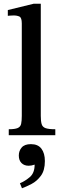

<svg xmlns="http://www.w3.org/2000/svg" viewBox="-20 -726 337 1031"><path d="M277 0H27V-32Q60 -32 75 -38.5Q90 -45 93.5 -61Q97 -77 97 -104V-600Q97 -631 84.5 -637Q72 -643 53 -643Q41 -643 31.5 -642Q22 -641 22 -641V-672L161 -706H199V-104Q199 -76 203.5 -60Q208 -44 224.5 -38Q241 -32 277 -32ZM98 285 87 258Q114 247 140 225Q166 203 166 158Q149 164 134 164Q110 164 95.5 149.5Q81 135 81 109Q81 84 96.5 66Q112 48 146 48Q184 48 202.5 72.5Q221 97 221 139Q221 189 199.5 218Q178 247 149 262Q120 277 98 285Z"/></svg>

Font: STIX Two Text Medium
Style: Regular
Weight: 500
Designer: Ross Mills, John Hudson & Paul Hanslow, Tiro Typeworks Ltd; with prior portions MicroPress Inc., and Coen Hoffman.
Foundry: Tiro Typeworks Ltd
Version: Version 2.13 b171